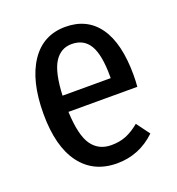

<svg xmlns="http://www.w3.org/2000/svg" viewBox="-106 -625 666 723"><g transform="rotate(-20 227.0 -263.0)"><path d="M412 -233H136Q140 -138 167.5 -99Q195 -60 246 -60Q279 -60 305 -70.5Q331 -81 359 -104L398 -51Q332 12 243 12Q149 12 97 -57.5Q45 -127 45 -258Q45 -389 94.5 -463.5Q144 -538 234 -538Q321 -538 367.5 -472.5Q414 -407 414 -279Q414 -257 412 -233ZM329 -305Q329 -391 306 -430Q283 -469 234 -469Q190 -469 165 -429.5Q140 -390 136 -298H329Z"/></g></svg>

Font: Fira Sans Compressed
Style: Regular
Weight: 400
Width: 1
Designer: bBox Type GmbH & Carrois Corporate GbR & Edenspiekermann AG
Foundry: bBox Type GmbH & Carrois Corporate GbR & Edenspiekermann AG
Version: Version 4.301